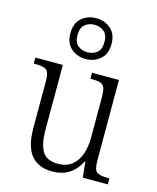

<svg xmlns="http://www.w3.org/2000/svg" viewBox="-121 -898 813 992"><g transform="rotate(15 285.0 -402.0)"><path d="M254 10Q179 10 140.5 -36.5Q102 -83 102 -185V-434Q102 -481 85 -492.5Q68 -504 28 -504H18V-536H165V-186Q165 -115 187.5 -75.5Q210 -36 272 -36Q317 -36 346 -59Q375 -82 389 -121.5Q403 -161 403 -210V-428Q403 -463 396 -479Q389 -495 372.5 -499.5Q356 -504 329 -504H321V-536H465V-103Q465 -55 482 -43.5Q499 -32 537 -32H549V0H415L407 -83H403Q356 10 254 10ZM270 -596Q224 -596 192 -624Q160 -652 160 -705Q160 -758 192 -786Q224 -814 270 -814Q316 -814 348 -786Q380 -758 380 -705Q380 -652 348 -624Q316 -596 270 -596ZM270 -632Q300 -632 321 -649Q342 -666 342 -705Q342 -744 321 -761.5Q300 -779 270 -779Q240 -779 219 -761.5Q198 -744 198 -705Q198 -666 219 -649Q240 -632 270 -632Z"/></g></svg>

Font: Noto Serif Tamil SemiCondensed Light
Style: Regular
Weight: 300
Width: 4
Designer: Indian Type Foundry, Tom Grace, and the Monotype Design Team
Foundry: Monotype Imaging Inc.
Version: Version 2.004; ttfautohint (v1.8.4.7-5d5b)